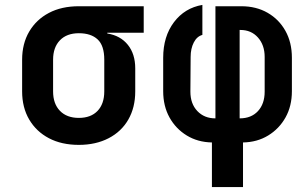

<svg xmlns="http://www.w3.org/2000/svg" viewBox="-20 -575 1238 775"><path d="M298.3 9.8Q228.5 9.8 177.5 -17.1Q126.5 -43.9 97.9 -92.5Q69.3 -141.1 69.3 -206.1V-334Q69.3 -398.9 97.9 -447.5Q126.5 -496.1 177.5 -522.9Q228.5 -549.8 298.3 -549.8H560.1V-442.9H413.1V-439.9Q466.3 -431.2 496.1 -394Q525.9 -356.9 525.9 -298.8V-206.1Q525.9 -141.1 498 -92.5Q470.2 -43.9 418.5 -17.1Q366.7 9.8 298.3 9.8ZM298.3 -99.1Q346.7 -99.1 373.8 -127.4Q400.9 -155.8 400.9 -206.1V-334Q400.9 -391.1 374 -416Q347.2 -440.9 298.3 -440.9Q249.5 -440.9 221.9 -412.4Q194.3 -383.8 194.3 -334V-206.1Q194.3 -156.2 221.9 -127.7Q249.5 -99.1 298.3 -99.1Z M835.4 180.2V0Q778.3 -1 733.9 -28.1Q689.5 -55.2 664.1 -101.1Q638.7 -147 638.7 -207V-341.8Q638.7 -427.7 682.1 -485.4Q725.6 -543 796.9 -555.2V-434.1Q774.9 -428.2 762.2 -403.6Q749.5 -378.9 749.5 -345.2L748.5 -205.1Q748.5 -156.2 776.6 -126.7Q804.7 -97.2 849.6 -97.2V-549.8H954.1Q1014.2 -549.8 1060.1 -523.4Q1106 -497.1 1132.1 -450.4Q1158.2 -403.8 1158.2 -341.8V-207Q1158.2 -147 1132.6 -101.1Q1106.9 -55.2 1062.5 -28.1Q1018.1 -1 960.9 0V180.2ZM947.3 -97.2Q994.1 -97.2 1021.2 -126.5Q1048.3 -155.8 1048.3 -205.1V-345.2Q1048.3 -393.1 1021.2 -423.6Q994.1 -454.1 950.2 -454.1H947.3Z"/></svg>

Font: UDEV Gothic 35
Style: Bold
Weight: 700
Version: v2.1.0; ttfautohint (v1.8.4.7-5d5b-dirty) -l 6 -r 45 -G 200 